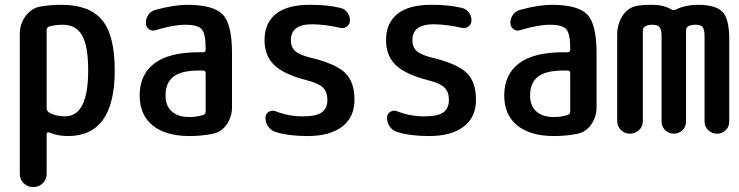

<svg xmlns="http://www.w3.org/2000/svg" viewBox="-20 -550 3040 790"><path d="M171.9 -425.8V-105.5Q171.9 -94.7 180.7 -87.9Q208 -71.3 248 -71.3Q342.8 -71.3 342.8 -259.8Q342.8 -362.3 317.4 -405.3Q292 -448.2 238.3 -448.2Q208 -448.2 183.6 -441.4Q171.9 -437.5 171.9 -425.8ZM61.5 165V-412.1Q61.5 -451.2 84.5 -482.9Q107.4 -514.6 142.6 -522.5Q187.5 -530.3 232.4 -530.3Q347.7 -530.3 399.9 -467.8Q452.1 -405.3 452.1 -259.8Q452.1 9.8 259.8 9.8Q217.8 9.8 182.6 -4.9Q178.7 -6.8 175.3 -4.9Q171.9 -2.9 171.9 1V165Q171.9 188.5 155.8 204.1Q139.6 219.7 116.7 219.7Q93.8 219.7 77.6 204.1Q61.5 188.5 61.5 165Z M797.9 -259.8Q725.6 -259.8 693.4 -234.4Q661.1 -209 661.1 -157.2Q661.1 -114.3 687 -91.3Q712.9 -68.4 759.8 -68.4Q789.1 -68.4 816.4 -77.1Q826.2 -80.1 826.2 -91.8V-249Q826.2 -259.8 815.4 -259.8ZM759.8 9.8Q662.1 9.8 608.4 -33.7Q554.7 -77.1 554.7 -157.2Q554.7 -243.2 615.2 -289.1Q675.8 -335 797.9 -335H815.4Q826.2 -335 826.2 -345.7V-351.6Q826.2 -410.2 810.5 -429.2Q794.9 -448.2 742.2 -448.2Q693.4 -448.2 620.1 -425.8Q605.5 -420.9 592.8 -430.2Q580.1 -439.5 580.1 -455.1Q580.1 -474.6 590.8 -489.7Q601.6 -504.9 621.1 -509.8Q693.4 -529.3 748 -530.3Q858.4 -530.3 896.5 -490.2Q934.6 -450.2 934.6 -332V-108.4Q934.6 -69.3 912.6 -37.6Q890.6 -5.9 853.5 1Q807.6 9.8 759.8 9.8Z M1242.2 -219.7Q1147.5 -244.1 1107.9 -282.7Q1068.4 -321.3 1068.4 -384.8Q1068.4 -455.1 1115.2 -492.7Q1162.1 -530.3 1254.9 -530.3Q1328.1 -530.3 1379.9 -517.6Q1397.5 -513.7 1408.7 -499.5Q1419.9 -485.4 1419.9 -465.8Q1419.9 -450.2 1407.2 -440.9Q1394.5 -431.6 1379.9 -435.5Q1321.3 -449.2 1264.6 -450.2Q1176.8 -450.2 1176.8 -384.8Q1176.8 -356.4 1194.3 -340.3Q1211.9 -324.2 1254.9 -313.5Q1361.3 -288.1 1399.9 -250.5Q1438.5 -212.9 1438.5 -139.6Q1438.5 -67.4 1387.7 -28.8Q1336.9 9.8 1245.1 9.8Q1168 9.8 1114.3 -6.8Q1095.7 -12.7 1084 -28.8Q1072.3 -44.9 1072.3 -66.4Q1072.3 -81.1 1085 -89.4Q1097.7 -97.7 1112.3 -92.8Q1169.9 -70.3 1227.5 -71.3Q1280.3 -71.3 1303.7 -87.4Q1327.1 -103.5 1327.1 -139.6Q1327.1 -171.9 1308.6 -189.9Q1290 -208 1242.2 -219.7Z M1742.2 -219.7Q1647.5 -244.1 1607.9 -282.7Q1568.4 -321.3 1568.4 -384.8Q1568.4 -455.1 1615.2 -492.7Q1662.1 -530.3 1754.9 -530.3Q1828.1 -530.3 1879.9 -517.6Q1897.5 -513.7 1908.7 -499.5Q1919.9 -485.4 1919.9 -465.8Q1919.9 -450.2 1907.2 -440.9Q1894.5 -431.6 1879.9 -435.5Q1821.3 -449.2 1764.6 -450.2Q1676.8 -450.2 1676.8 -384.8Q1676.8 -356.4 1694.3 -340.3Q1711.9 -324.2 1754.9 -313.5Q1861.3 -288.1 1899.9 -250.5Q1938.5 -212.9 1938.5 -139.6Q1938.5 -67.4 1887.7 -28.8Q1836.9 9.8 1745.1 9.8Q1668 9.8 1614.3 -6.8Q1595.7 -12.7 1584 -28.8Q1572.3 -44.9 1572.3 -66.4Q1572.3 -81.1 1585 -89.4Q1597.7 -97.7 1612.3 -92.8Q1669.9 -70.3 1727.5 -71.3Q1780.3 -71.3 1803.7 -87.4Q1827.1 -103.5 1827.1 -139.6Q1827.1 -171.9 1808.6 -189.9Q1790 -208 1742.2 -219.7Z M2297.9 -259.8Q2225.6 -259.8 2193.4 -234.4Q2161.1 -209 2161.1 -157.2Q2161.1 -114.3 2187 -91.3Q2212.9 -68.4 2259.8 -68.4Q2289.1 -68.4 2316.4 -77.1Q2326.2 -80.1 2326.2 -91.8V-249Q2326.2 -259.8 2315.4 -259.8ZM2259.8 9.8Q2162.1 9.8 2108.4 -33.7Q2054.7 -77.1 2054.7 -157.2Q2054.7 -243.2 2115.2 -289.1Q2175.8 -335 2297.9 -335H2315.4Q2326.2 -335 2326.2 -345.7V-351.6Q2326.2 -410.2 2310.5 -429.2Q2294.9 -448.2 2242.2 -448.2Q2193.4 -448.2 2120.1 -425.8Q2105.5 -420.9 2092.8 -430.2Q2080.1 -439.5 2080.1 -455.1Q2080.1 -474.6 2090.8 -489.7Q2101.6 -504.9 2121.1 -509.8Q2193.4 -529.3 2248 -530.3Q2358.4 -530.3 2396.5 -490.2Q2434.6 -450.2 2434.6 -332V-108.4Q2434.6 -69.3 2412.6 -37.6Q2390.6 -5.9 2353.5 1Q2307.6 9.8 2259.8 9.8Z M2519.5 -51.8V-407.2Q2519.5 -449.2 2540.5 -483.4Q2561.5 -517.6 2598.6 -525.4Q2622.1 -530.3 2661.1 -530.3Q2710.9 -530.3 2741.2 -511.7Q2750 -505.9 2760.7 -510.7Q2798.8 -529.3 2848.6 -530.3Q2924.8 -530.3 2952.6 -501.5Q2980.5 -472.7 2980.5 -389.6V-49.8Q2980.5 -28.3 2965.8 -14.2Q2951.2 0 2930.2 0Q2909.2 0 2894 -14.6Q2878.9 -29.3 2878.9 -49.8V-400.4Q2878.9 -428.7 2871.1 -438.5Q2863.3 -448.2 2842.8 -448.2Q2821.3 -448.2 2810.5 -441.4Q2802.7 -436.5 2802.7 -422.9V-49.8Q2802.7 -28.3 2788.1 -14.2Q2773.4 0 2752.4 0Q2731.4 0 2716.8 -14.6Q2702.1 -29.3 2702.1 -49.8V-400.4Q2702.1 -427.7 2693.8 -438Q2685.5 -448.2 2665 -448.2Q2645.5 -448.2 2633.8 -441.4Q2625 -435.5 2625 -422.9V-51.8Q2625 -29.3 2609.4 -14.6Q2593.8 0 2571.8 0Q2549.8 0 2534.7 -15.1Q2519.5 -30.3 2519.5 -51.8Z"/></svg>

Font: Rounded-X Mgen+ 1mn medium
Style: Regular
Weight: 500
Designer: [Source Han Sans]
Ryoko NISHIZUKA  (kana & ideographs); Paul D. Hunt (Latin, Greek & Cyrillic); Wenlong ZHANG  (bopomofo
Version: Version 1.059.20150602